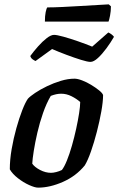

<svg xmlns="http://www.w3.org/2000/svg" viewBox="-20 -861 543 881"><path d="M155 0Q140 0 113.5 -12Q87 -24 62 -43.5Q37 -63 25 -84Q25 -128 33.5 -177Q42 -226 55 -272.5Q68 -319 82 -355Q96 -391 108 -408Q118 -419 141 -434.5Q164 -450 195 -465Q226 -480 259 -490Q292 -500 322 -500Q336 -500 357 -492Q378 -484 398.5 -471.5Q419 -459 434.5 -446.5Q450 -434 453 -425Q453 -395 445 -350Q437 -305 424.5 -256.5Q412 -208 397.5 -166.5Q383 -125 369 -102Q329 -53 269 -26.5Q209 0 155 0ZM214 -68Q224 -68 238 -71.5Q252 -75 264 -81Q275 -95 287 -124.5Q299 -154 310 -192.5Q321 -231 329.5 -270Q338 -309 343 -341.5Q348 -374 348 -393Q331 -408 308 -419.5Q285 -431 261 -431Q249 -431 237.5 -428.5Q226 -426 213 -421Q193 -387 177.5 -342.5Q162 -298 151.5 -252.5Q141 -207 135 -169Q129 -131 128 -110Q139 -94 164 -81Q189 -68 214 -68ZM395 -577Q382 -577 351.5 -586.5Q321 -596 285 -609.5Q249 -623 219 -636L143 -581Q138 -583 130 -588.5Q122 -594 119 -604Q135 -626 155 -648.5Q175 -671 194.5 -686Q214 -701 228 -701Q241 -701 271.5 -692.5Q302 -684 338 -671.5Q374 -659 403 -647L477 -712Q484 -709 491.5 -703.5Q499 -698 503 -692Q488 -666 468.5 -639.5Q449 -613 429.5 -595Q410 -577 395 -577ZM186 -762Q186 -788 189.5 -805Q193 -822 197 -827Q227 -827 267.5 -829Q308 -831 350 -833.5Q392 -836 426.5 -838Q461 -840 479 -841L489 -832Q489 -810 485 -789.5Q481 -769 478 -762Z"/></svg>

Font: Texturina SemiBold
Style: Italic
Weight: 600
Italic angle: -11°
Designer: Guillermo Torres Carreño
Foundry: Omnibus-Type
Version: Version 1.002; ttfautohint (v1.8.3)